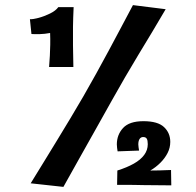

<svg xmlns="http://www.w3.org/2000/svg" viewBox="-20 -724 765 751"><path d="M100 -7Q126 -49 152 -91.5Q178 -134 204 -176.5Q230 -219 255.5 -261.5Q281 -304 306 -347Q332 -392 356.5 -436.5Q381 -481 405 -525.5Q429 -570 452.5 -614.5Q476 -659 500 -704L628 -688Q602 -643 575 -598.5Q548 -554 521.5 -510Q495 -466 469 -421.5Q443 -377 418 -332Q387 -276 355 -219.5Q323 -163 291.5 -106.5Q260 -50 228 7ZM438 -1 439 -57Q477 -69 503.5 -84Q530 -99 544 -118Q558 -137 558 -160Q558 -175 554 -181.5Q550 -188 540 -188Q531 -188 526 -180.5Q521 -173 521 -159Q521 -154 522 -148Q523 -142 524 -135L440 -132Q439 -139 438 -145.5Q437 -152 437 -159Q437 -197 461.5 -223.5Q486 -250 541 -250Q597 -250 621.5 -227Q646 -204 646 -169Q646 -146 635.5 -125.5Q625 -105 607.5 -87.5Q590 -70 568 -57Q589 -57 605 -57.5Q621 -58 632.5 -58.5Q644 -59 649 -59L650 1L541 0Q530 0 515 -0.5Q500 -1 481 -1Q462 -1 438 -1ZM172 -462Q174 -485 175 -506Q176 -527 176.5 -549Q177 -571 176 -595Q155 -591 135 -590.5Q115 -590 103 -591L97 -649Q108 -648 130.5 -654Q153 -660 175.5 -671Q198 -682 208 -696H268Q266 -654 265.5 -619Q265 -584 265.5 -547Q266 -510 267 -462Z"/></svg>

Font: Truculenta Black
Style: Regular
Weight: 900
Version: Version 1.002